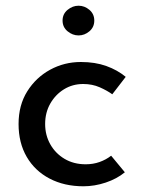

<svg xmlns="http://www.w3.org/2000/svg" viewBox="-20 -642 496 672"><path d="M417 -39Q389 -16 350 -3Q311 10 272 10Q205 10 153.5 -17Q102 -44 73.5 -93Q45 -142 45 -208Q45 -274 75.5 -322.5Q106 -371 155.5 -398Q205 -425 263 -425Q313 -425 352 -411Q391 -397 420 -373L373 -312Q355 -325 329 -336.5Q303 -348 271 -348Q234 -348 204 -329.5Q174 -311 156 -279.5Q138 -248 138 -208Q138 -169 156 -137Q174 -105 206 -86Q238 -67 280 -67Q306 -67 328.5 -75Q351 -83 369 -97ZM199 -570Q199 -593 216.5 -607.5Q234 -622 255 -622Q276 -622 293 -607.5Q310 -593 310 -570Q310 -547 293 -532.5Q276 -518 255 -518Q234 -518 216.5 -532.5Q199 -547 199 -570Z"/></svg>

Font: Synthetic
Style: Regular
Weight: 400
Designer: Santiago Orozco
Foundry: Typemade
Version: Version 2.000; ttfautohint (v1.8.4.7-5d5b)